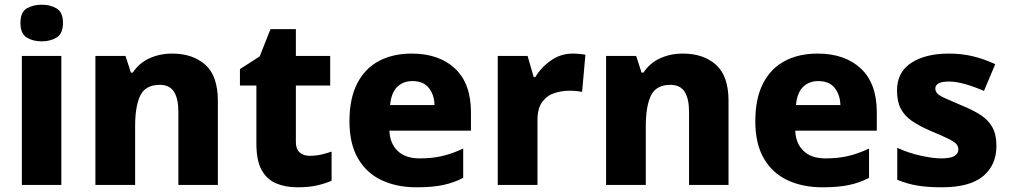

<svg xmlns="http://www.w3.org/2000/svg" viewBox="-20 -787 4299 817"><path d="M158 -767Q194 -767 221 -751Q248 -735 248 -689Q248 -644 221 -627.5Q194 -611 158 -611Q120 -611 93.5 -627.5Q67 -644 67 -689Q67 -735 93.5 -751Q120 -767 158 -767ZM241 -549V0H73V-549Z M713 -559Q800 -559 853.5 -511.5Q907 -464 907 -358V0H739V-311Q739 -368 720 -397Q701 -426 660 -426Q599 -426 577 -380.5Q555 -335 555 -250V0H386V-549H514L537 -478H545Q571 -518 615 -538.5Q659 -559 713 -559Z M1298 -124Q1323 -124 1345.5 -129Q1368 -134 1391 -142V-18Q1364 -6 1329 2Q1294 10 1246 10Q1195 10 1155.5 -6.5Q1116 -23 1093.5 -63Q1071 -103 1071 -176V-423H1001V-493L1085 -547L1131 -663H1239V-549H1385V-423H1239V-182Q1239 -153 1255 -138.5Q1271 -124 1298 -124Z M1732 -559Q1848 -559 1916 -495.5Q1984 -432 1984 -309V-231H1637Q1639 -177 1672 -145Q1705 -113 1766 -113Q1818 -113 1861.5 -123Q1905 -133 1951 -155V-30Q1910 -9 1864.5 0.5Q1819 10 1752 10Q1669 10 1604.5 -20Q1540 -50 1503.5 -112.5Q1467 -175 1467 -271Q1467 -368 1500 -432Q1533 -496 1592.5 -527.5Q1652 -559 1732 -559ZM1735 -442Q1696 -442 1670.5 -417.5Q1645 -393 1640 -340H1829Q1828 -383 1805 -412.5Q1782 -442 1735 -442Z M2417 -559Q2430 -559 2446 -557.5Q2462 -556 2471 -554L2457 -396Q2448 -398 2434 -399.5Q2420 -401 2403 -401Q2371 -401 2339.5 -391Q2308 -381 2287.5 -353.5Q2267 -326 2267 -275V0H2098V-549H2225L2251 -459H2258Q2282 -500 2324 -529.5Q2366 -559 2417 -559Z M2886 -559Q2973 -559 3026.5 -511.5Q3080 -464 3080 -358V0H2912V-311Q2912 -368 2893 -397Q2874 -426 2833 -426Q2772 -426 2750 -380.5Q2728 -335 2728 -250V0H2559V-549H2687L2710 -478H2718Q2744 -518 2788 -538.5Q2832 -559 2886 -559Z M3459 -559Q3575 -559 3643 -495.5Q3711 -432 3711 -309V-231H3364Q3366 -177 3399 -145Q3432 -113 3493 -113Q3545 -113 3588.5 -123Q3632 -133 3678 -155V-30Q3637 -9 3591.5 0.5Q3546 10 3479 10Q3396 10 3331.5 -20Q3267 -50 3230.5 -112.5Q3194 -175 3194 -271Q3194 -368 3227 -432Q3260 -496 3319.5 -527.5Q3379 -559 3459 -559ZM3462 -442Q3423 -442 3397.5 -417.5Q3372 -393 3367 -340H3556Q3555 -383 3532 -412.5Q3509 -442 3462 -442Z M4220 -166Q4220 -85 4163.5 -37.5Q4107 10 3987 10Q3929 10 3885.5 3Q3842 -4 3798 -22V-158Q3846 -136 3898 -124.5Q3950 -113 3986 -113Q4024 -113 4041 -123Q4058 -133 4058 -151Q4058 -164 4049.5 -174Q4041 -184 4015.5 -196.5Q3990 -209 3940 -230Q3891 -251 3859.5 -273Q3828 -295 3812.5 -325.5Q3797 -356 3797 -402Q3797 -480 3857.5 -519.5Q3918 -559 4018 -559Q4071 -559 4118 -548Q4165 -537 4215 -514L4167 -400Q4126 -418 4087.5 -429Q4049 -440 4018 -440Q3960 -440 3960 -410Q3960 -399 3968.5 -389.5Q3977 -380 4001.5 -369Q4026 -358 4073 -338Q4120 -319 4153 -297.5Q4186 -276 4203 -245Q4220 -214 4220 -166Z"/></svg>

Font: Noto Sans Gujarati UI ExtraBold
Style: Regular
Weight: 800
Designer: Jelle Bosma - Monotype Design Team, Universal Thirst
Foundry: Monotype Imaging Inc.
Version: Version 2.106; ttfautohint (v1.8.4.7-5d5b)